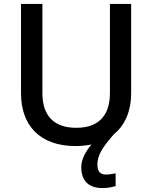

<svg xmlns="http://www.w3.org/2000/svg" viewBox="-20 -734 776 978"><path d="M476 104C476 56 503 15 560 -50C619 -98 648 -172 648 -258V-714H540V-260C540 -153 489 -83 369 -83C253 -83 196 -146 196 -259V-714H87V-259C87 -95 183 10 365 10C394 10 421 7 446 2C417 36 394 77 394 117C394 187 431 224 503 224C531 224 550 219 569 214V149C558 151 540 155 519 155C492 155 476 141 476 104Z"/></svg>

Font: Noto Sans Cherokee Medium
Style: Regular
Weight: 500
Designer: Monotype Design Team
Foundry: Monotype Imaging Inc.
Version: Version 2.001